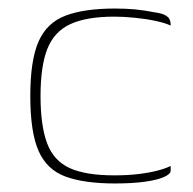

<svg xmlns="http://www.w3.org/2000/svg" viewBox="-20 -425 452 450"><path d="M249 5Q178 5 134 -11Q90 -27 70.5 -71Q51 -115 51 -200Q51 -284 70.5 -328Q90 -372 134 -388.5Q178 -405 249 -405Q275 -405 296.5 -403Q318 -401 343 -396Q358 -394 366 -390Q374 -386 377 -380.5Q380 -375 380 -365Q368 -371 344.5 -376Q321 -381 295 -383.5Q269 -386 248 -386Q183 -386 145 -368.5Q107 -351 91 -310.5Q75 -270 75 -200Q75 -130 90.5 -89Q106 -48 143.5 -31Q181 -14 248 -14Q279 -14 304 -17Q329 -20 348.5 -25Q368 -30 380 -36V-25Q380 -17 364 -10Q348 -3 319 1Q290 5 249 5Z"/></svg>

Font: Genos Thin Thin
Style: Regular
Weight: 250
Version: Version 1.010